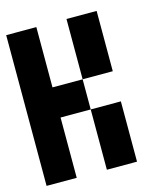

<svg xmlns="http://www.w3.org/2000/svg" viewBox="-98 -497 643 769"><g transform="rotate(-15 224.0 -112.5)"><path d="M250 200.2V-49.8H375V200.2ZM0 200.2V-424.8H125V-174.8H250V-49.8H125V200.2ZM250 -174.8V-424.8H375V-174.8Z"/></g></svg>

Font: Ishtika
Style: Block
Weight: 400
Designer: Kailash Nadh
Version: Version 2.3